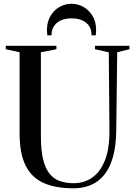

<svg xmlns="http://www.w3.org/2000/svg" viewBox="-20 -985 713 1014"><path d="M367.5 9.5Q274 9.5 210.8 -18.5Q147.5 -46.5 115.5 -110.2Q83.5 -174 83.5 -280.5V-709L10.5 -725V-743H278V-725L196 -709V-265.5Q196 -190.5 208 -142Q220 -93.5 242.8 -66.2Q265.5 -39 297.5 -28.2Q329.5 -17.5 369 -17.5Q425.5 -17.5 468 -47.8Q510.5 -78 534.5 -139.2Q558.5 -200.5 558 -294L554.5 -708.5L481.5 -725V-743H663.5V-725L599 -709L594 -297Q593 -215.5 577 -157.5Q561 -99.5 531.2 -62.5Q501.5 -25.5 460.2 -8Q419 9.5 367.5 9.5ZM358 -965Q392.5 -965 422 -947.8Q451.5 -930.5 469.5 -899.5Q487.5 -868.5 487.5 -827.5Q487.5 -819 487 -812.8Q486.5 -806.5 485.5 -798.5H463.5Q463.5 -804 463.2 -809.2Q463 -814.5 461.5 -820Q458 -840.5 444.5 -855.8Q431 -871 409.2 -879.5Q387.5 -888 358 -888Q328.5 -888 306.8 -879.5Q285 -871 271.8 -855.8Q258.5 -840.5 254 -820Q253 -814.5 252.5 -809.2Q252 -804 252 -798.5H230Q229 -806.5 228.5 -812.8Q228 -819 228 -827.5Q228 -868.5 246 -899.5Q264 -930.5 293.5 -947.8Q323 -965 358 -965Z"/></svg>

Font: Merriweather 144pt
Style: Regular
Weight: 400
Version: Version 2.100